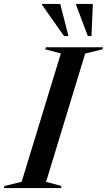

<svg xmlns="http://www.w3.org/2000/svg" viewBox="-62 -955 544 975"><path d="M247 -683.5 168 -704.5 171 -715H461L458 -704.5L370.5 -683L172 -31.5L250.5 -10.5L247.5 0H-42.5L-39 -10.5L48 -32ZM285.5 -772H263L151 -931L152 -935H244ZM402.5 -772H384L324 -931L325 -935H409.5Z"/></svg>

Font: Newsreader Display Medium
Style: Italic
Weight: 500
Italic angle: -17°
Designer: Hugues Gentile
Foundry: Production Type
Version: Version 1.001